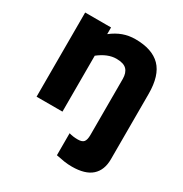

<svg xmlns="http://www.w3.org/2000/svg" viewBox="-188 -723 1068 1118"><g transform="rotate(30 346.0 -164.0)"><path d="M627 -340V99Q627 172 583.5 211Q540 250 451 250Q424 250 400.5 246.5Q377 243 343 236V88Q369 96 402 96Q431 96 442 82.5Q453 69 453 36V-340Q453 -381 432.5 -402.5Q412 -424 363 -424Q305 -424 244 -376V0H70V-566H244V-521Q281 -550 319.5 -564Q358 -578 402 -578Q515 -578 571 -521Q627 -464 627 -340Z"/></g></svg>

Font: Biryani Black
Style: Regular
Weight: 900
Designer: Dan Reynolds and Mathieu Reguer
Foundry: Dan Reynolds and Mathieu Reguer
Version: Version 1.004; ttfautohint (v1.1) -l 5 -r 5 -G 72 -x 0 -D la